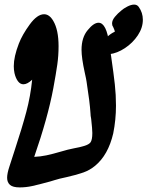

<svg xmlns="http://www.w3.org/2000/svg" viewBox="-20 -856 642 836"><path d="M118 -143 115 -136ZM464 -610Q475 -534 480 -488.5Q485 -443 485 -396Q485 -335 473 -275Q451 -181 394 -134Q371 -115 343 -105Q315 -95 271 -85Q252 -81 240 -78Q227 -75 217 -71.5Q207 -68 199 -66Q148 -52 120.5 -46Q93 -40 66 -40Q36 -40 23.5 -51Q11 -62 11 -82Q11 -101 21 -131Q26 -147 44 -202Q76 -299 94.5 -368.5Q113 -438 120 -509Q99 -489 82 -489Q68 -489 58 -502.5Q48 -516 43 -538Q40 -553 40 -568Q40 -609 62 -666Q77 -705 109.5 -749.5Q142 -794 172 -794Q195 -794 212 -765Q235 -726 235 -655Q235 -614 229.5 -575Q224 -536 212 -471Q188 -343 129 -173Q155 -174 181.5 -179.5Q208 -185 249 -197L274 -204Q281 -206 301 -210Q329 -215 348 -221Q367 -227 374 -236Q382 -247 382 -277Q382 -293 377 -338Q374 -353 374 -363Q371 -411 357 -500Q356 -509 349 -540Q335 -604 335 -639Q335 -693 362 -725Q388 -757 409 -757Q444 -757 456 -663Q458 -646 464 -610ZM564 -836Q577 -836 584 -826Q602 -801 602 -770Q602 -735 580 -702Q558 -669 524 -646.5Q490 -624 456 -620Q439 -618 429 -625Q419 -632 419 -645Q419 -652 424 -664Q431 -680 446.5 -695Q462 -710 480 -718Q479 -725 475.5 -732Q472 -739 472 -740Q468 -745 468 -754Q468 -768 480.5 -783Q493 -798 508 -810Q518 -819 534.5 -827.5Q551 -836 564 -836Z"/></svg>

Font: Sedgwick Ave Display
Style: Regular
Weight: 400
Designer: Kevin Burke, Pedro Vergani
Foundry: Google, Inc.
Version: Version 1.000